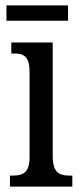

<svg xmlns="http://www.w3.org/2000/svg" viewBox="-20 -694 300 714"><path d="M4 -617H233V-674H4ZM17 0H249V-41H239C200 -41 176 -52 176 -115V-536H22V-495H32C69 -495 90 -484 90 -425V-110C90 -51 65 -41 27 -41H17Z"/></svg>

Font: Noto Serif Armenian ExtraCondensed
Style: Regular
Weight: 400
Width: 2
Designer: Monotype Design Team
Foundry: Monotype Imaging Inc.
Version: Version 2.008